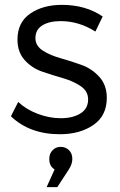

<svg xmlns="http://www.w3.org/2000/svg" viewBox="-20 -550 493 791"><path d="M25 -71 55 -130Q88 -99 135.5 -81Q183 -63 230 -63Q279 -63 310.5 -82Q342 -101 343 -138Q344 -173 314 -194Q284 -215 241 -227.5Q198 -240 155 -254.5Q112 -269 82 -302Q52 -335 52 -387Q52 -458 104.5 -494Q157 -530 235 -530Q333 -530 403 -482L373 -420Q305 -463 230 -463Q183 -463 154.5 -445.5Q126 -428 126 -393Q126 -361 156.5 -341.5Q187 -322 230 -310Q273 -298 316 -282.5Q359 -267 389.5 -233Q420 -199 420 -147Q420 -73 364.5 -35Q309 3 227 3Q102 3 25 -71ZM172 221 205 148Q183 135 183 105Q183 83 196.5 69Q210 55 230 55Q250 55 264 68.5Q278 82 278 105Q278 126 263 149L216 221Z"/></svg>

Font: Trueno
Style: Lt
Weight: 300
Designer: Julieta Ulanovsky
Foundry: Julieta Ulanovsky
Version: Version 3.001b